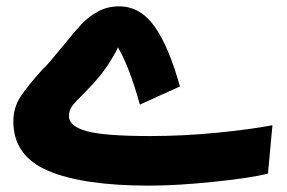

<svg xmlns="http://www.w3.org/2000/svg" viewBox="-20 -563 902 604"><path d="M22 -181Q22 -224 44 -258Q66 -292 115 -346Q123 -353 137 -369Q160 -396 181 -422Q214 -463 236.5 -487Q259 -511 288.5 -527Q318 -543 355 -543Q421 -543 466 -480Q511 -417 546 -291L420 -234Q387 -353 351 -414Q343 -395 323 -364Q303 -333 277 -304L241 -266Q217 -243 207 -229.5Q197 -216 197 -197Q197 -166 252.5 -150.5Q308 -135 452 -135Q557 -135 663 -145.5Q769 -156 837 -169L823 -17Q769 -3 652 9Q535 21 449 21Q242 21 132 -25.5Q22 -72 22 -181Z"/></svg>

Font: Noto Sans Arabic CondBlack
Style: Regular
Weight: 900
Width: 3
Designer: Nadine Chahine
Foundry: Monotype Imaging Inc.
Version: Version 1.001